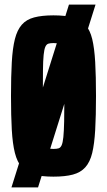

<svg xmlns="http://www.w3.org/2000/svg" viewBox="-20 -763 467 838"><path d="M30 55 281 -743H397L146 55ZM213 8Q163 8 129 -1Q95 -10 75 -33Q55 -56 45 -95.5Q35 -135 31.5 -196Q28 -257 28 -344Q28 -431 31.5 -492Q35 -553 45 -592.5Q55 -632 75 -655Q95 -678 129 -687Q163 -696 213 -696Q264 -696 298 -687Q332 -678 352.5 -655Q373 -632 382.5 -592.5Q392 -553 395.5 -492Q399 -431 399 -344Q399 -257 395.5 -196Q392 -135 382.5 -95.5Q373 -56 352.5 -33Q332 -10 298 -1Q264 8 213 8ZM213 -113Q227 -113 235.5 -115.5Q244 -118 249 -129Q254 -140 256.5 -164.5Q259 -189 260 -233Q261 -277 261 -344Q261 -411 260 -455Q259 -499 256.5 -523.5Q254 -548 249 -559Q244 -570 235.5 -572.5Q227 -575 213 -575Q200 -575 191.5 -572.5Q183 -570 178 -559Q173 -548 170.5 -523.5Q168 -499 167.5 -455.5Q167 -412 167 -344Q167 -277 167.5 -233Q168 -189 170.5 -164.5Q173 -140 178 -129Q183 -118 191.5 -115.5Q200 -113 213 -113Z"/></svg>

Font: Saira ExtraCondensed ExtraBold
Style: Regular
Weight: 800
Width: 2
Designer: Hector Gatti with collaboration of the Omnibus-Type team
Foundry: Omnibus-Type
Version: Version 1.101